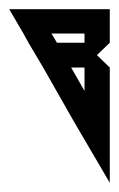

<svg xmlns="http://www.w3.org/2000/svg" viewBox="-20 -628 259 418"><path d="M0 -608 31 -555 42 -535 74 -481 136 -372 151 -346 164 -324 219 -230V-283V-481L191 -508L219 -535V-555V-608H164H123H61ZM92 -555H154H164V-535H104ZM135 -481H164V-430L136 -479Z"/></svg>

Font: ABC-Triangle-Monogram
Style: Regular
Weight: 400
Designer: Sadat Fauzi
Foundry: Intuisi Creative
Version: Version 001.000